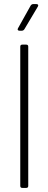

<svg xmlns="http://www.w3.org/2000/svg" viewBox="-20 -918 236 938"><path d="M79 -10V-690Q79 -700 89 -700H108Q118 -700 118 -690V-10Q118 0 108 0H89Q79 0 79 -10ZM68 -780 130 -891Q135 -898 142 -898H158Q164 -898 166 -894.5Q168 -891 165 -886L99 -775Q94 -768 87 -768H75Q69 -768 67 -771.5Q65 -775 68 -780Z"/></svg>

Font: Barlow Semi Condensed ExLight
Style: Regular
Weight: 275
Width: 4
Designer: Jeremy Tribby
Foundry: Tribby Type
Version: Version 1.408